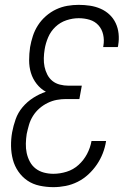

<svg xmlns="http://www.w3.org/2000/svg" viewBox="-20 -763 540 791"><path d="M200 8Q171 8 143 2Q115 -4 93 -19Q71 -34 55.5 -56.5Q40 -79 33 -105.5Q26 -132 25.5 -161Q25 -190 30 -218Q35 -245 44.5 -272Q54 -299 73 -321.5Q92 -344 117 -360Q142 -376 169 -385Q147 -397 131 -417.5Q115 -438 107.5 -462.5Q100 -487 100 -514.5Q100 -542 104 -569Q108 -592 115.5 -615Q123 -638 136.5 -659Q150 -680 169.5 -697Q189 -714 211.5 -724.5Q234 -735 257.5 -739Q281 -743 304 -743Q328 -743 351 -739.5Q374 -736 394.5 -727Q415 -718 431 -703Q447 -688 456.5 -668Q466 -648 468.5 -624.5Q471 -601 467 -578Q467 -576 466.5 -573.5Q466 -571 465 -569H405Q405 -570 405.5 -571.5Q406 -573 406 -575Q410 -598 405 -620.5Q400 -643 385.5 -659Q371 -675 349.5 -681.5Q328 -688 304 -688Q279 -688 253.5 -679.5Q228 -671 208.5 -652.5Q189 -634 178.5 -609.5Q168 -585 164 -560Q161 -542 160.5 -523.5Q160 -505 163.5 -488Q167 -471 175 -455.5Q183 -440 196 -429.5Q209 -419 226.5 -414.5Q244 -410 262 -410H317L307 -355H252Q233 -355 214 -351.5Q195 -348 176.5 -339Q158 -330 142.5 -316.5Q127 -303 116 -285.5Q105 -268 99.5 -249Q94 -230 90 -211Q87 -192 86.5 -171.5Q86 -151 90 -132.5Q94 -114 103 -97Q112 -80 127 -68.5Q142 -57 161 -52Q180 -47 200 -47Q227 -47 254.5 -55.5Q282 -64 303.5 -83.5Q325 -103 338.5 -128.5Q352 -154 357 -182H417Q413 -156 403.5 -131.5Q394 -107 379 -85Q364 -63 344 -44.5Q324 -26 300 -14Q276 -2 250.5 3Q225 8 200 8Z"/></svg>

Font: Iosevka Curly Light Oblique
Style: Regular
Weight: 300
Italic angle: -9°
Monospace: yes
Designer: Belleve Invis
Foundry: Belleve Invis
Version: Version 11.1.0; ttfautohint (v1.8.3)